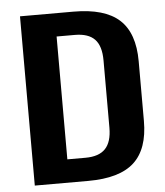

<svg xmlns="http://www.w3.org/2000/svg" viewBox="-51 -746 681 791"><g transform="rotate(-5 289.5 -350.0)"><path d="M61 -700H282Q411 -700 471.5 -645Q532 -590 532 -473V-226Q532 -110 472 -55Q412 0 282 0H61ZM174 -96H279Q335 -96 361.5 -124Q388 -152 388 -211V-489Q388 -549 361.5 -576.5Q335 -604 279 -604H174L204 -676V-23Z"/></g></svg>

Font: Pathway Extreme Condensed
Style: Bold
Weight: 700
Width: 3
Version: Version 1.001;gftools[0.9.26]